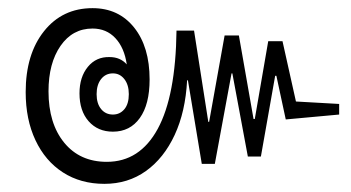

<svg xmlns="http://www.w3.org/2000/svg" viewBox="-20 -492 860 471"><path d="M236 -41Q178 -41 134.5 -69Q91 -97 67 -148Q43 -199 43 -266Q43 -359 88 -415.5Q133 -472 207 -472Q271 -472 309 -424.5Q347 -377 347 -297Q347 -236 323 -202.5Q299 -169 257 -169Q220 -169 197.5 -194.5Q175 -220 175 -263Q175 -303 195.5 -328Q216 -353 249 -352Q275 -352 291 -334Q285 -375 263 -398.5Q241 -422 207 -422Q158 -422 128.5 -379.5Q99 -337 99 -268Q99 -189 137.5 -142Q176 -95 242 -95Q323 -95 367 -176Q411 -257 413 -417H456L491 -193H493L531 -405H566L602 -200H605L638 -391H673L706 -243L812 -237V-211L681 -199L658 -306H655L620 -108H588L550 -312H548L507 -90H475L441 -295H439Q435 -218 408.5 -161Q382 -104 338 -72.5Q294 -41 236 -41ZM257 -211Q274 -211 285 -224Q296 -237 296 -261Q296 -284 285 -298Q274 -312 257 -312Q239 -312 228 -298Q217 -284 217 -261Q217 -238 228 -224.5Q239 -211 257 -211Z"/></svg>

Font: Noto Sans Thai Looped UI Narrow
Style: Regular
Weight: 400
Width: 4
Designer: Cadson Demak Team
Foundry: Cadson Demak Co., Ltd.
Version: Version 1.000